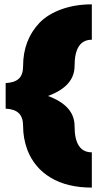

<svg xmlns="http://www.w3.org/2000/svg" viewBox="-20 -851 459 880"><path d="M400.9 8.8Q288.1 8.8 212.4 -36.6Q136.7 -82 105 -165Q85.9 -217.3 85.9 -272.9Q85.9 -313 66.4 -332Q46.9 -351.1 5.9 -353V-470.2Q46.9 -472.2 66.4 -490.5Q85.9 -508.8 85.9 -548.8Q85.9 -667.5 161.6 -747.1Q199.7 -786.1 262.2 -808.6Q324.7 -831.1 400.9 -831.1V-668.9Q321.8 -668.9 321.8 -548.8Q321.8 -455.6 199.7 -411.1Q321.8 -366.7 321.8 -272.9Q321.8 -152.8 400.9 -152.8Z"/></svg>

Font: Moul
Style: Regular
Weight: 400
Designer: Danh Hong
Version: Version 8.002; ttfautohint (v1.8.3)